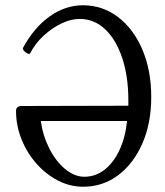

<svg xmlns="http://www.w3.org/2000/svg" viewBox="-20 -697 629 730"><path d="M296 13Q246 13 200.5 -10.5Q155 -34 119 -74.5Q83 -115 62 -167Q41 -219 41 -275Q41 -294 63 -294L468 -295V-315Q468 -407 444.5 -477Q421 -547 379.5 -586Q338 -625 283 -625Q249 -625 213 -607.5Q177 -590 145.5 -561Q114 -532 95 -495Q93 -490 85 -493.5Q77 -497 71 -504Q65 -511 68 -516Q110 -593 169.5 -635Q229 -677 295 -677Q370 -677 429 -632Q488 -587 521.5 -508Q555 -429 555 -328Q555 -229 521.5 -152Q488 -75 429.5 -31Q371 13 296 13ZM301 -25Q344 -25 378.5 -52.5Q413 -80 435 -128Q457 -176 463 -237H135Q143 -181 167.5 -132.5Q192 -84 227.5 -54.5Q263 -25 301 -25Z"/></svg>

Font: Junicode Two Beta Condensed
Style: Regular
Weight: 400
Width: 3
Designer: Peter S. Baker
Foundry: Briery Creek Software
Version: Version 1.053; ttfautohint (v1.8.4)